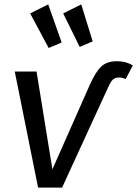

<svg xmlns="http://www.w3.org/2000/svg" viewBox="-20 -852 623 872"><path d="M47 -527H146L218 -83L388 -467Q415 -527 440.5 -550.5Q466 -574 512 -574Q552 -574 583 -555L551 -493Q535 -500 520 -500Q502 -500 492 -490Q482 -480 470 -453L262 0H153ZM260 -659 201 -634 117 -791 199 -832ZM401 -664 342 -639 267 -791 349 -832Z"/></svg>

Font: FiraGO
Style: Italic
Weight: 400
Italic angle: -8°
Designer: bBox Type GmbH
Foundry: bBox Type GmbH
Version: Version 1.001